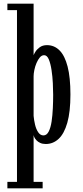

<svg xmlns="http://www.w3.org/2000/svg" viewBox="-20 -770 450 1040"><path d="M20 250V215H72V-715H20V-750H162V-471Q163.5 -476 171.5 -489.2Q179.5 -502.5 195.2 -514Q211 -525.5 234.5 -525.5Q274 -525.5 302.5 -497Q331 -468.5 346.2 -409.5Q361.5 -350.5 361.5 -258.5Q361.5 -164 344.5 -104.8Q327.5 -45.5 297.5 -17.8Q267.5 10 228 10Q210.5 10 198 4.2Q185.5 -1.5 177.8 -9.8Q170 -18 166.2 -26Q162.5 -34 162 -39V215H211V250ZM215.5 -36.5Q233 -36.5 243.8 -57.5Q254.5 -78.5 259.5 -112Q264.5 -145.5 266.2 -183.8Q268 -222 268 -256.5Q268 -283 266.2 -319.2Q264.5 -355.5 259.2 -390.2Q254 -425 244.5 -448Q235 -471 219 -471Q206 -471 195.8 -459Q185.5 -447 177.8 -428.8Q170 -410.5 166 -390.8Q162 -371 162 -356.5V-142.5Q164 -119.5 169.8 -95Q175.5 -70.5 187 -53.5Q198.5 -36.5 215.5 -36.5Z"/></svg>

Font: Imbue Thin 10pt Medium
Style: Regular
Weight: 500
Version: Version 1.102